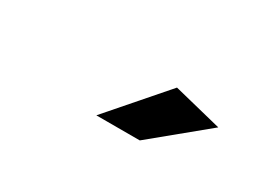

<svg xmlns="http://www.w3.org/2000/svg" viewBox="-29 -925 697 528"><g transform="rotate(30 320.0 -661.5)"><path d="M274 -573 428 -750 581 -712 412 -573Z"/></g></svg>

Font: Livvic
Style: Bold Italic
Weight: 700
Italic angle: -10°
Designer: Jacques Le Bailly, Baron von Fonthausen
Version: Version 1.001; ttfautohint (v1.8.2)